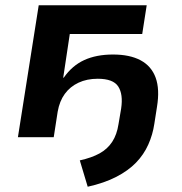

<svg xmlns="http://www.w3.org/2000/svg" viewBox="-20 -521 692 729"><path d="M313 188 283 88Q328 78 358 61.5Q388 45 406 17.5Q424 -10 430 -50L440 -109Q448 -163 429 -192.5Q410 -222 351 -222Q310 -222 278 -207Q246 -192 226 -164.5Q206 -137 199 -97L184 0H48L127 -501H537L520 -392H245L220 -226H222Q254 -272 300 -293Q346 -314 409 -314Q473 -314 514 -292Q555 -270 571 -226Q587 -182 576 -115L566 -51Q560 -10 543 28Q526 66 496.5 96.5Q467 127 421.5 150.5Q376 174 313 188Z"/></svg>

Font: Nunito Sans 7pt
Style: Bold Italic
Weight: 700
Italic angle: -9°
Version: Version 3.101;gftools[0.9.27]